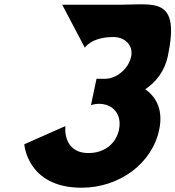

<svg xmlns="http://www.w3.org/2000/svg" viewBox="-20 -862 819 897"><path d="M376.4 -639C376.4 -639 405.9 -689 509.9 -689C562.9 -689 603.9 -651 592.7 -598C580.1 -538 521.9 -494 471.9 -494H430.9L405 -371C405 -371 422.3 -377 442.3 -377C508.3 -377 550.8 -327 535.8 -256C521.1 -186 462.9 -147 393.9 -147C269.9 -147 285.4 -273 285.4 -273L93.5 -188C93.5 -188 106.8 15 360.8 15C537.8 15 690.6 -98 723.8 -256C742.1 -343 714.4 -406 658.6 -445C710.9 -480 749.9 -532 764.2 -600C822.8 -879 700.6 -840 543.6 -840H270.6Z"/></svg>

Font: Hussar
Style: BdOblTwo
Weight: 700
Foundry: Cannot Into Space Fonts
Version: Version 2.00